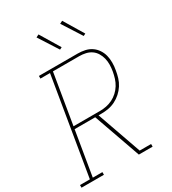

<svg xmlns="http://www.w3.org/2000/svg" viewBox="-244 -1078 1070 1195"><g transform="rotate(-30 291.0 -480.0)"><path d="M-18 0V-19H53L169 -716H100V-735H379Q405 -735 430.5 -729.5Q456 -724 476.5 -710Q497 -696 511 -675Q525 -654 531 -630Q537 -606 537 -579Q537 -552 532 -526Q528 -501 520.5 -476Q513 -451 498.5 -428.5Q484 -406 464 -388Q444 -370 420 -358Q396 -346 370.5 -341.5Q345 -337 320 -337H299L411 -19H493V0H394L275 -337H127L74 -19H143V0ZM320 -356Q343 -356 366 -360.5Q389 -365 410.5 -375.5Q432 -386 450.5 -403Q469 -420 481.5 -440.5Q494 -461 501 -483.5Q508 -506 512 -529Q516 -552 516.5 -575.5Q517 -599 511.5 -621Q506 -643 494.5 -662Q483 -681 465 -693.5Q447 -706 424.5 -711Q402 -716 379 -716H190L130 -356ZM466 -811 377 -950 397 -960 482 -819ZM296 -811 207 -950 227 -960 312 -819Z"/></g></svg>

Font: Iosevka Slab Thin Extended
Style: Italic
Weight: 100
Width: 7
Italic angle: -9°
Monospace: yes
Designer: Belleve Invis
Foundry: Belleve Invis
Version: Version 11.1.0; ttfautohint (v1.8.3)